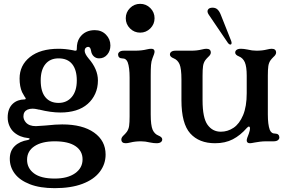

<svg xmlns="http://www.w3.org/2000/svg" viewBox="-20 -736 1495 1000"><path d="M31 91Q31 50 56.5 25Q82 0 126 -7Q134 -9 134 -13Q134 -17 126 -17Q83 -21 53 -47Q38 -60 29 -80.5Q20 -101 20 -124Q20 -171 47 -196Q59 -207 74.5 -212.5Q90 -218 106 -218Q119 -218 111 -229L108 -233Q98 -251 95 -256Q82 -285 82 -327Q82 -396 136 -439Q190 -482 285 -482Q319 -482 356 -475Q360 -474 363.5 -473.5Q367 -473 370 -472H373Q377 -472 378.5 -474Q380 -476 380 -482Q380 -500 383.5 -514Q387 -528 395 -540Q422 -579 474 -579Q509 -579 532 -555.5Q555 -532 555 -499Q555 -471 538.5 -451.5Q522 -432 496 -432Q480 -432 468.5 -442.5Q457 -453 454 -472Q451 -492 439 -492Q432 -492 426.5 -486.5Q421 -481 421 -472Q421 -456 441 -432Q490 -376 490 -317Q490 -279 476 -248Q462 -217 437 -195Q411 -172 375 -161Q339 -150 295 -150Q245 -150 185 -165Q180 -165 174 -167Q161 -170 149 -170Q135 -170 123 -165Q102 -155 102 -130Q102 -113 115 -98Q132 -79 167 -79Q174 -79 213 -82L225 -83Q270 -88 304 -88Q410 -88 470 -45.5Q530 -3 530 69Q530 119 499.5 159Q469 199 409.5 221.5Q350 244 265 244Q188 244 135.5 223.5Q83 203 57 168.5Q31 134 31 91ZM410 94Q410 50 373 25Q336 0 265 0Q198 0 159.5 25.5Q121 51 121 96Q121 140 157 167Q193 194 265 194Q332 194 371 166.5Q410 139 410 94ZM380 -317Q380 -372 356 -402Q332 -432 285 -432Q241 -432 216.5 -402Q192 -372 192 -317Q192 -259 216.5 -229.5Q241 -200 285 -200Q328 -200 354 -231Q380 -262 380 -317Z M612 -10Q612 -16 616 -22Q620 -28 626 -33Q636 -43 641 -50Q650 -63 652.5 -80.5Q655 -98 655 -130V-332Q655 -385 645 -412Q641 -422 634 -427Q627 -432 615 -432Q606 -432 600.5 -437.5Q595 -443 595 -452Q595 -460 602.5 -466Q610 -472 625 -472H683Q718 -472 746 -479Q758 -482 768 -482Q785 -482 785 -467Q785 -458 774 -432Q768 -417 766.5 -397Q765 -377 765 -343V-332V-140Q765 -83 775 -60Q785 -38 805 -30Q825 -22 825 -10Q825 -1 817.5 4.5Q810 10 795 10Q781 10 761 6Q737 0 714 0Q684 0 660 6Q644 10 635 10Q612 10 612 -10ZM635 -641Q635 -672 657 -694Q679 -716 710 -716Q741 -716 763 -694Q785 -672 785 -641Q785 -610 763 -588Q741 -566 710 -566Q679 -566 657 -588Q635 -610 635 -641Z M925 -214V-322Q925 -379 915 -402Q905 -424 885 -432Q865 -440 865 -452Q865 -461 872.5 -466.5Q880 -472 895 -472H976Q1006 -472 1030 -478Q1046 -482 1055 -482Q1078 -482 1078 -462Q1078 -456 1074 -450Q1070 -444 1064 -439Q1054 -429 1049 -422Q1040 -409 1037.5 -391.5Q1035 -374 1035 -342V-214Q1035 -122 1061 -86Q1087 -50 1130 -50Q1166 -50 1196.5 -70.5Q1227 -91 1246 -136Q1265 -181 1265 -251V-342Q1265 -389 1255 -412Q1245 -434 1225 -442Q1205 -450 1205 -462Q1205 -471 1212.5 -476.5Q1220 -482 1235 -482Q1249 -482 1269 -478Q1293 -472 1316 -472Q1346 -472 1370 -478Q1386 -482 1395 -482Q1418 -482 1418 -462Q1418 -456 1414 -450Q1410 -444 1404 -439Q1394 -429 1389 -422Q1380 -409 1377.5 -391.5Q1375 -374 1375 -342V-140Q1375 -87 1385 -60Q1389 -50 1396 -45Q1403 -40 1415 -40Q1424 -40 1429.5 -34.5Q1435 -29 1435 -20Q1435 -12 1427.5 -6Q1420 0 1405 0H1367Q1349 0 1334 2Q1319 4 1308 6Q1288 10 1282 10Q1265 10 1265 -5Q1265 -14 1276 -40Q1282 -58 1282 -66Q1282 -77 1276 -77Q1273 -77 1266 -70Q1232 -31 1192.5 -10.5Q1153 10 1100 10Q1017 10 971 -41Q925 -92 925 -214ZM1166 -514 1067 -660Q1057 -675 1063 -685.5Q1069 -696 1087 -696Q1103 -696 1113 -686.5Q1123 -677 1130 -659L1184 -523Q1187 -515 1186 -509.5Q1185 -504 1180 -504Q1173 -504 1166 -514Z"/></svg>

Font: Raigarh
Style: Regular
Weight: 400
Designer: jaikishan Patel
Foundry: MagicType
Version: Version 1.000;FEAKit 1.0